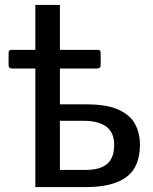

<svg xmlns="http://www.w3.org/2000/svg" viewBox="-20 -762 625 782"><path d="M124 0V-742H224V-337H331Q416 -337 463.5 -315Q511 -293 530.5 -256Q550 -219 550 -173Q550 -82 495 -41Q440 0 329 0ZM224 -70H329Q388 -70 416.5 -94.5Q445 -119 445 -172Q445 -223 412.5 -246.5Q380 -270 320 -270H224ZM29 -483Q15 -483 15 -496V-547Q15 -559 27 -559H378Q390 -559 390 -548V-496Q390 -483 374 -483Z"/></svg>

Font: Libre Franklin Medium
Style: Regular
Weight: 500
Designer: Pablo Impallari, Rodrigo Fuenzalida, Nhung Nguyen
Foundry: Impallari Type
Version: Version 3.000